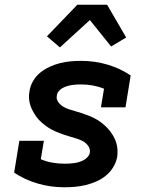

<svg xmlns="http://www.w3.org/2000/svg" viewBox="-20 -786 640 814"><path d="M253 8Q194 8 139.5 -8Q85 -24 40 -54L62 -189H166L153 -111Q176 -101 201.5 -96.5Q227 -92 253 -92Q263 -92 273.5 -92.5Q284 -93 294.5 -94.5Q305 -96 315 -99Q325 -102 334.5 -107Q344 -112 351.5 -120.5Q359 -129 361 -139Q363 -154 354.5 -166.5Q346 -179 334 -186Q322 -193 308 -197.5Q294 -202 280 -206Q266 -210 252.5 -214.5Q239 -219 225.5 -224.5Q212 -230 199.5 -236.5Q187 -243 175.5 -251.5Q164 -260 153.5 -269.5Q143 -279 135 -290Q127 -301 120 -313.5Q113 -326 108.5 -340Q104 -354 103 -368.5Q102 -383 105 -399Q108 -421 120 -442Q132 -463 150.5 -478Q169 -493 191 -503Q213 -513 235 -518.5Q257 -524 279.5 -526Q302 -528 324 -528Q382 -528 436 -512Q490 -496 534 -466L512 -331H408L421 -410Q398 -419 374 -423.5Q350 -428 325 -428Q315 -428 304.5 -427.5Q294 -427 284.5 -425.5Q275 -424 265 -421Q255 -418 245.5 -413Q236 -408 229 -399.5Q222 -391 221 -381Q218 -366 226.5 -354Q235 -342 247 -334.5Q259 -327 273 -322.5Q287 -318 301 -314Q315 -310 329 -305.5Q343 -301 356.5 -295.5Q370 -290 382.5 -283.5Q395 -277 406.5 -268.5Q418 -260 428 -250.5Q438 -241 446.5 -230Q455 -219 462 -206.5Q469 -194 473 -180.5Q477 -167 478 -152Q479 -137 477 -122Q473 -99 460.5 -78Q448 -57 429 -41.5Q410 -26 388 -16.5Q366 -7 343.5 -1.5Q321 4 298 6Q275 8 253 8ZM234 -585 179 -632 308 -766H434L515 -627L451 -589L361 -701Z"/></svg>

Font: Iosevka HT Extended
Style: Bold Italic
Weight: 700
Width: 7
Italic angle: -9°
Monospace: yes
Designer: Belleve Invis
Foundry: Belleve Invis
Version: Version 32.3.0; ttfautohint (v1.8.4)